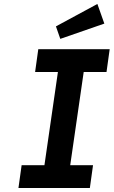

<svg xmlns="http://www.w3.org/2000/svg" viewBox="-20 -948 573 968"><path d="M73 0 89 -115H204L272 -585H157L173 -700H533L517 -585H402L334 -115H449L433 0ZM284 -752 262 -815 471 -928 506 -829Z"/></svg>

Font: Lexend Med
Style: Italic
Weight: 500
Italic angle: -8.13011°
Designer: Bonnie Shaver-Troup, Thomas Jockin
Foundry: Lexend
Version: Version 1.007